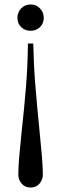

<svg xmlns="http://www.w3.org/2000/svg" viewBox="-20 -548 271 860"><path d="M176 -468Q176 -443 159 -426.5Q142 -410 117 -410Q92 -410 75 -426.5Q58 -443 58 -468Q58 -493 75 -510.5Q92 -528 117 -528Q142 -528 159 -510.5Q176 -493 176 -468ZM129 -353Q131 -256 138 -169.5Q145 -83 157 38Q163 96 167.5 149Q172 202 172 234Q172 257 157 274.5Q142 292 117 292Q92 292 77 274.5Q62 257 62 234Q62 202 66.5 150Q71 98 77 41Q89 -67 96.5 -160Q104 -253 105 -353Z"/></svg>

Font: Prata
Style: Regular
Weight: 400
Designer: Ivan Petrov
Foundry: Cyreal
Version: Version 2.000